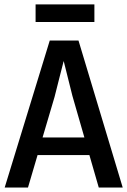

<svg xmlns="http://www.w3.org/2000/svg" viewBox="-20 -841 571 861"><path d="M105.5 0 148.4 -145.5H380.9L422.9 0H530.3L332 -659.2H203.1L1 0ZM224.6 -406.2Q230.5 -426.8 247.1 -495.1Q259.8 -545.9 265.6 -567.4Q299.8 -429.7 304.7 -411.1L358.4 -224.6H170.9ZM139.6 -821.3V-742.2H403.3V-821.3Z"/></svg>

Font: Yaldevi Colombo SemiBold
Style: Regular
Weight: 600
Designer: Sol Matas, Denzil Rajitha, Kosala Senevirathne and Pathum Egodawatta
Foundry: Mooniak
Version: Version 1.020 ; ttfautohint (v1.6)